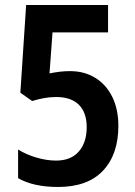

<svg xmlns="http://www.w3.org/2000/svg" viewBox="-20 -734 538 764"><path d="M259 -451Q316 -451 359.5 -424Q403 -397 427 -348Q451 -299 451 -233Q451 -120 390 -55Q329 10 211 10Q113 10 52 -25V-139Q84 -119 125 -107Q166 -95 203 -95Q262 -95 293.5 -131Q325 -167 325 -228Q325 -286 294 -317Q263 -348 203 -348Q179 -348 154.5 -343.5Q130 -339 108 -332L61 -365L84 -714H410V-605H189L177 -442Q197 -446 217 -448.5Q237 -451 259 -451Z"/></svg>

Font: Noto Sans Bengali Condensed SemiBold
Style: Regular
Weight: 600
Width: 3
Designer: Joana Ranito - Universal Thirst; Jelle Bosma - Monotype Design Team
Foundry: Universal Thirst ehf.
Version: Version 3.000; ttfautohint (v1.8.4.7-5d5b)